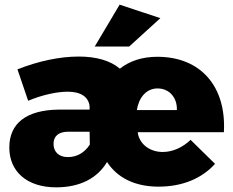

<svg xmlns="http://www.w3.org/2000/svg" viewBox="-20 -795 1002 825"><path d="M494 -775 387 -595H535L669 -717ZM573 -219 572 -227H942C953 -424 842 -551 656 -551C591 -551 537 -533 495 -500C454 -535 393 -552 318 -552C238 -552 146 -533 55 -497L101 -362C163 -388 226 -401 271 -401C328 -401 361 -378 365 -338V-324H231C94 -322 20 -266 20 -161C20 -58 96 10 221 10C325 10 399 -30 440 -99C483 -32 559 7 661 7C764 7 847 -28 904 -91L799 -194C764 -161 722 -142 679 -142C627 -142 583 -172 573 -219ZM740 -322H568C577 -377 609 -415 657 -415C707 -415 742 -376 740 -322ZM273 -229H365L366 -174C344 -139 310 -120 272 -120C233 -120 210 -142 210 -177C210 -211 233 -229 273 -229Z"/></svg>

Font: Montserrat ExtraBold
Style: Regular
Weight: 800
Designer: Julieta Ulanovsky
Foundry: Julieta Ulanovsky
Version: Version 4.000